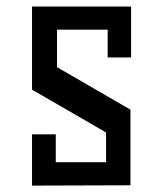

<svg xmlns="http://www.w3.org/2000/svg" viewBox="-20 -580 510 600"><path d="M154.3 -73.2V-160.2H80.1V0L387.7 -1V-237.3L158.2 -370.1V-487.3H316.4V-400.4H389.6V-559.6H80.1V-299.8L311.5 -166V-73.2Z"/></svg>

Font: Geo
Style: Regular
Weight: 500
Version: Version 001.2